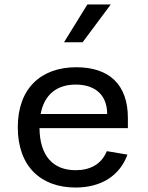

<svg xmlns="http://www.w3.org/2000/svg" viewBox="-20 -826 660 858"><path d="M59.5 -257.5C59.5 -81 164 12 317.5 12C430.5 12 514.5 -39 549.5 -135L457.5 -150.5C433 -92 383.5 -65.5 318 -65.5C217.5 -65.5 158 -128.5 156.5 -253.5H551.5V-298.5C551.5 -449.5 466.5 -525.5 321 -525.5C163 -525.5 59.5 -431 59.5 -257.5ZM266 -637 370.5 -806H475L349 -637ZM161.5 -316.5C178 -403.5 234 -448 318 -448C398.5 -448 458.5 -408 459 -316.5Z"/></svg>

Font: Monaspace Neon
Style: Regular
Weight: 400
Designer: Riley Cran & the Lettermatic Team
Foundry: Lettermatic
Version: Version 1.200 (Monaspace Neon)